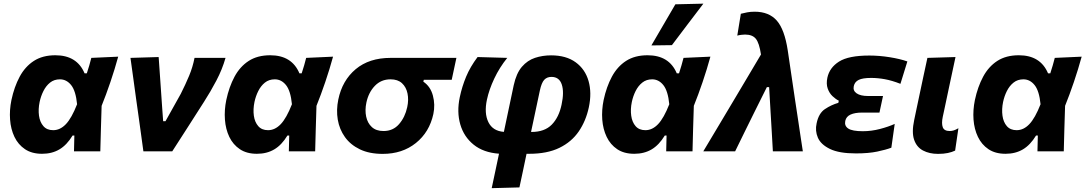

<svg xmlns="http://www.w3.org/2000/svg" viewBox="-20 -808 5794 1025"><path d="M204.5 13Q150 13 113.5 -11.5Q77 -36 57.2 -77.2Q37.5 -118.5 33.8 -169.5Q30 -220.5 41 -274Q56 -344.5 85 -398.5Q114 -452.5 160.8 -482.8Q207.5 -513 275.5 -513Q391 -513 431.5 -416.5H443.5Q451 -439 456.8 -459.2Q462.5 -479.5 467.5 -499L611 -505.5Q593 -439.5 569.5 -370.2Q546 -301 522.5 -243Q520.5 -182 518.8 -121.2Q517 -60.5 515.5 0H375Q375.5 -21.5 376 -42.8Q376.5 -64 377 -84.5H367.5Q337 -34 297.2 -10.5Q257.5 13 204.5 13ZM264 -113Q301 -113 331.8 -145.2Q362.5 -177.5 391.5 -251.5Q384.5 -323 359.8 -353.8Q335 -384.5 300 -384.5Q269 -384.5 247.2 -367Q225.5 -349.5 211.8 -322Q198 -294.5 191.5 -263.5Q183.5 -224.5 188.2 -190.2Q193 -156 211.8 -134.5Q230.5 -113 264 -113Z M745.5 0Q739.5 -46 732.5 -95Q725.5 -144 719.5 -189L707 -277.5Q699.5 -332.5 691.8 -388.5Q684 -444.5 676.5 -499L827 -503.5Q831 -446.5 836 -374.8Q841 -303 845.5 -237L851 -161H863.5L945 -307Q970.5 -357.5 989.8 -403.8Q1009 -450 1018.5 -499H1184Q1166.5 -437.5 1135.2 -378Q1104 -318.5 1068.5 -263.5Q1025.5 -196 983 -129.8Q940.5 -63.5 899.5 0Z M1351.5 13Q1297 13 1260.5 -11.5Q1224 -36 1204.2 -77.2Q1184.5 -118.5 1180.8 -169.5Q1177 -220.5 1188 -274Q1203 -344.5 1232 -398.5Q1261 -452.5 1307.8 -482.8Q1354.5 -513 1422.5 -513Q1538 -513 1578.5 -416.5H1590.5Q1598 -439 1603.8 -459.2Q1609.5 -479.5 1614.5 -499L1758 -505.5Q1740 -439.5 1716.5 -370.2Q1693 -301 1669.5 -243Q1667.5 -182 1665.8 -121.2Q1664 -60.5 1662.5 0H1522Q1522.5 -21.5 1523 -42.8Q1523.5 -64 1524 -84.5H1514.5Q1484 -34 1444.2 -10.5Q1404.5 13 1351.5 13ZM1411 -113Q1448 -113 1478.8 -145.2Q1509.5 -177.5 1538.5 -251.5Q1531.5 -323 1506.8 -353.8Q1482 -384.5 1447 -384.5Q1416 -384.5 1394.2 -367Q1372.5 -349.5 1358.8 -322Q1345 -294.5 1338.5 -263.5Q1330.5 -224.5 1335.2 -190.2Q1340 -156 1358.8 -134.5Q1377.5 -113 1411 -113Z M2023 13.5Q1951.5 13.5 1901.2 -10.8Q1851 -35 1821.5 -76.2Q1792 -117.5 1783.2 -169.2Q1774.5 -221 1786 -276.5Q1807 -378.5 1879 -438.8Q1951 -499 2065 -499H2416.5L2391.5 -382H2242.5L2240 -372Q2278 -346.5 2291 -297.8Q2304 -249 2293.5 -199.5Q2272.5 -102.5 2200.2 -44.5Q2128 13.5 2023 13.5ZM2027.5 -108.5Q2078.5 -108.5 2110.5 -145.5Q2142.5 -182.5 2154 -236Q2162.5 -275 2155.5 -309Q2148.5 -343 2126 -363.8Q2103.5 -384.5 2065 -384.5Q2014.5 -384.5 1981 -349.5Q1947.5 -314.5 1936 -260.5Q1927.5 -220 1934.8 -185.5Q1942 -151 1965 -129.8Q1988 -108.5 2027.5 -108.5Z M2605 196.5Q2614.5 152.5 2623.8 108Q2633 63.5 2644 12.5Q2561 6.5 2508.8 -35.5Q2456.5 -77.5 2437.2 -144Q2418 -210.5 2434.5 -289Q2446.5 -346 2468.5 -398.8Q2490.5 -451.5 2529.5 -503.5L2688 -499Q2646.5 -447.5 2618.8 -388.8Q2591 -330 2579.5 -276Q2564 -203.5 2587.2 -156Q2610.5 -108.5 2670 -104L2722.5 -353Q2736.5 -417 2766.2 -451.5Q2796 -486 2836.2 -499.2Q2876.5 -512.5 2922 -512.5Q3002.5 -512.5 3053.2 -475.5Q3104 -438.5 3122 -375.5Q3140 -312.5 3123.5 -235Q3108 -162.5 3069.8 -106.5Q3031.5 -50.5 2966.5 -18.8Q2901.5 13 2805.5 13H2791Q2780.5 62 2771.8 104.5Q2763 147 2753 192.5ZM2862 -324.5 2815 -103.5H2817Q2887.5 -103.5 2925.8 -142.8Q2964 -182 2978 -249.5Q2992.5 -316.5 2979 -357Q2965.5 -397.5 2924 -397.5Q2900 -397.5 2885.5 -382Q2871 -366.5 2862 -324.5Z M3366 13Q3311.5 13 3275 -11.5Q3238.5 -36 3218.8 -77.2Q3199 -118.5 3195.2 -169.5Q3191.5 -220.5 3202.5 -274Q3217.5 -344.5 3246.5 -398.5Q3275.5 -452.5 3322.2 -482.8Q3369 -513 3437 -513Q3552.5 -513 3593 -416.5H3605Q3612.5 -439 3618.2 -459.2Q3624 -479.5 3629 -499L3772.5 -505.5Q3754.5 -439.5 3731 -370.2Q3707.5 -301 3684 -243Q3682 -182 3680.2 -121.2Q3678.5 -60.5 3677 0H3536.5Q3537 -21.5 3537.5 -42.8Q3538 -64 3538.5 -84.5H3529Q3498.5 -34 3458.8 -10.5Q3419 13 3366 13ZM3425.5 -113Q3462.5 -113 3493.2 -145.2Q3524 -177.5 3553 -251.5Q3546 -323 3521.2 -353.8Q3496.5 -384.5 3461.5 -384.5Q3430.5 -384.5 3408.8 -367Q3387 -349.5 3373.2 -322Q3359.5 -294.5 3353 -263.5Q3345 -224.5 3349.8 -190.2Q3354.5 -156 3373.2 -134.5Q3392 -113 3425.5 -113ZM3457.5 -565.5Q3490 -621 3521.8 -675.8Q3553.5 -730.5 3585.5 -785L3735 -788.5Q3691.5 -731.5 3649.5 -676.2Q3607.5 -621 3567 -567Z M3734.5 0Q3775 -67.5 3818.2 -140Q3861.5 -212.5 3902 -280.5Q3935.5 -337 3972 -398.2Q4008.5 -459.5 4042.5 -517Q4033.5 -578 4015.2 -600.8Q3997 -623.5 3957.5 -623.5Q3950 -623.5 3938.8 -622.2Q3927.5 -621 3916 -618L3935 -734.5Q3952 -739 3969.5 -742.2Q3987 -745.5 4009 -745.5Q4085 -745.5 4126.8 -698.2Q4168.5 -651 4185.5 -538.5L4224 -278Q4234 -212.5 4241 -165.8Q4248 -119 4253.8 -80Q4259.5 -41 4266 0H4106Q4103 -51.5 4100 -105.5Q4097 -159.5 4094 -206.5L4086 -343H4074L4007 -208.5Q3980.5 -155 3954.8 -102.8Q3929 -50.5 3904.5 0Z M4549.5 11Q4459.5 11 4410.8 -12.8Q4362 -36.5 4346.2 -73.2Q4330.5 -110 4339.5 -149.5Q4350.5 -203.5 4384.5 -226Q4418.5 -248.5 4455.5 -259L4458 -270.5Q4441.5 -278.5 4424.5 -294.5Q4407.5 -310.5 4398.8 -335.2Q4390 -360 4397 -393.5Q4408.5 -447 4459.2 -479.2Q4510 -511.5 4621 -511.5Q4674.5 -511.5 4730.2 -502.5Q4786 -493.5 4824 -480L4787 -360.5Q4741 -378.5 4703.5 -385.2Q4666 -392 4630.5 -392Q4585.5 -392 4564.2 -381.5Q4543 -371 4538 -348.5Q4532.5 -324 4553 -309.8Q4573.5 -295.5 4614 -295.5H4694L4675 -207H4582.5Q4544.5 -207 4521 -196.5Q4497.5 -186 4492.5 -162.5Q4487 -136 4508.5 -121.8Q4530 -107.5 4586 -107.5Q4632 -107.5 4677.8 -119.5Q4723.5 -131.5 4756.5 -146.5L4738.5 -19.5Q4709.5 -8.5 4663.2 1.2Q4617 11 4549.5 11Z M4988 13.5Q4941.5 13.5 4907.5 -4.5Q4873.5 -22.5 4860 -62.2Q4846.5 -102 4860.5 -167.5Q4867.5 -201.5 4872.5 -224.8Q4877.5 -248 4883 -274.5Q4897.5 -343.5 4908.5 -394.8Q4919.5 -446 4931 -499L5081 -503.5Q5062.5 -417.5 5047 -344.5Q5031.5 -271.5 5021 -221.5L5013 -184.5Q5005.5 -149 5013 -128.8Q5020.5 -108.5 5050 -108.5Q5061 -108.5 5071.5 -111.8Q5082 -115 5096.5 -123.5L5079 -4Q5062.5 4 5040 8.8Q5017.5 13.5 4988 13.5Z M5348 13Q5293.5 13 5257 -11.5Q5220.5 -36 5200.8 -77.2Q5181 -118.5 5177.2 -169.5Q5173.5 -220.5 5184.5 -274Q5199.5 -344.5 5228.5 -398.5Q5257.5 -452.5 5304.2 -482.8Q5351 -513 5419 -513Q5534.5 -513 5575 -416.5H5587Q5594.5 -439 5600.2 -459.2Q5606 -479.5 5611 -499L5754.5 -505.5Q5736.5 -439.5 5713 -370.2Q5689.5 -301 5666 -243Q5664 -182 5662.2 -121.2Q5660.5 -60.5 5659 0H5518.5Q5519 -21.5 5519.5 -42.8Q5520 -64 5520.5 -84.5H5511Q5480.5 -34 5440.8 -10.5Q5401 13 5348 13ZM5407.5 -113Q5444.5 -113 5475.2 -145.2Q5506 -177.5 5535 -251.5Q5528 -323 5503.2 -353.8Q5478.5 -384.5 5443.5 -384.5Q5412.5 -384.5 5390.8 -367Q5369 -349.5 5355.2 -322Q5341.5 -294.5 5335 -263.5Q5327 -224.5 5331.8 -190.2Q5336.5 -156 5355.2 -134.5Q5374 -113 5407.5 -113Z"/></svg>

Font: Commissioner
Style: Bold Italic
Weight: 700
Italic angle: -12°
Designer: Kostas Bartsokas
Foundry: Kostas Bartsokas
Version: Version 1.000; ttfautohint (v1.8.3)